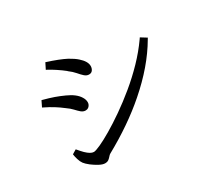

<svg xmlns="http://www.w3.org/2000/svg" viewBox="-141 -950 1282 1180"><g transform="rotate(-30 500.0 -360.0)"><path d="M377 -346Q369 -340 357 -340Q340 -340 326 -352Q312 -364 297 -380.5Q282 -397 256 -415Q205 -455 143 -485L133 -490L153 -531Q202 -518 233 -507Q264 -496 297 -481Q358 -454 381 -416Q393 -397 393 -378Q393 -359 377 -346ZM219 -125Q251 -94 273 -94Q286 -94 321.5 -110Q357 -126 408 -156Q459 -186 519.5 -228Q580 -270 642.5 -321.5Q705 -373 761.5 -431.5Q818 -490 863 -554L869 -563L911 -537L905 -527Q821 -383 669 -251Q536 -135 355 -35Q348 -31 341.5 -23Q335 -15 325 -7Q315 1 298 1Q281 1 257 -12Q233 -25 212 -41Q189 -59 179 -72.5Q169 -86 162.5 -107.5Q156 -129 155 -139L154 -146L184 -164Q205 -139 219 -125ZM479 -631Q520 -595 520 -562Q520 -546 511.5 -533.5Q503 -521 486 -521Q469 -521 454.5 -534Q440 -547 423.5 -566.5Q407 -586 381 -605V-606Q356 -626 327 -645Q298 -664 279 -674L269 -679L290 -721Q375 -694 423 -669Q459 -649 479 -631Z"/></g></svg>

Font: Early Summer Mincho Screen
Style: Regular
Weight: 400
Designer: GuiWonder
Version: Version 1.002